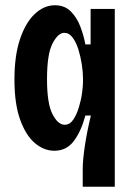

<svg xmlns="http://www.w3.org/2000/svg" viewBox="-20 -561 512 731"><path d="M295 150V82Q295 47 303.5 -8.5Q312 -64 326 -121H305Q289 -61 261 -24Q233 13 187 13Q147 13 112.5 -16.5Q78 -46 56.5 -106Q35 -166 35 -258Q35 -350 56.5 -413Q78 -476 113 -508.5Q148 -541 189 -541Q226 -541 249.5 -517.5Q273 -494 286 -459.5Q299 -425 305 -392H325V-527H417V150ZM226 -86Q246 -86 259 -105.5Q272 -125 280.5 -153Q289 -181 292.5 -207.5Q296 -234 296 -249V-263Q296 -286 291.5 -315.5Q287 -345 278.5 -372.5Q270 -400 256.5 -418Q243 -436 225 -436Q201 -436 180 -395.5Q159 -355 159 -260Q159 -166 180 -126Q201 -86 226 -86Z"/></svg>

Font: Bricolage Grotesque 12pt Condensed SemiBold
Style: Regular
Weight: 600
Width: 3
Designer: Mathieu Triay
Foundry: Atelier Triay
Version: Version 1.001; ttfautohint (v1.8.4.7-5d5b);gftools[0.9.33.de